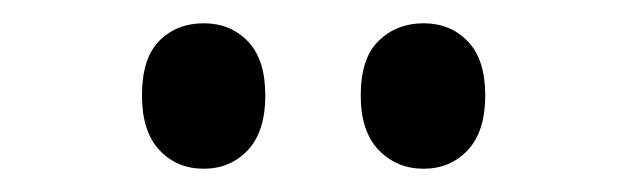

<svg xmlns="http://www.w3.org/2000/svg" viewBox="-20 -768 540 165"><path d="M344 -623Q321 -623 305.5 -639Q290 -655 290 -686Q290 -718 305.5 -733Q321 -748 344 -748Q367 -748 382 -732.5Q397 -717 397 -686Q397 -655 382 -639Q367 -623 344 -623ZM155 -623Q132 -623 117 -639Q102 -655 102 -686Q102 -718 117 -733Q132 -748 155 -748Q178 -748 193 -732.5Q208 -717 208 -686Q208 -655 193 -639Q178 -623 155 -623Z"/></svg>

Font: Noto Sans Mono ExtraCondensed Medium
Style: Regular
Weight: 500
Width: 2
Designer: Monotype Design Team
Foundry: Monotype Imaging Inc.
Version: Version 2.014